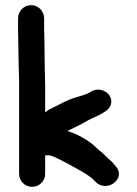

<svg xmlns="http://www.w3.org/2000/svg" viewBox="-20 -727 530 744"><path d="M52 -492C52 -456.8 55.2 -423.1 54 -390.4V-53C54 -25 77.3 -3 104.5 -3C131.7 -3 155 -25 155 -53V-125H166C168.7 -125 170.6 -125 173.2 -125C191 -120.1 213.3 -107.6 237.1 -95.9L257.2 -84.8C295.4 -63.8 330.4 -45 347.9 -24.8C356.3 -15.1 366.7 -9.1 379.1 -7.2C418.3 0.4 460.7 -43.6 431.2 -79.2C426.1 -85.6 419.5 -94.6 410.7 -102.6L397.8 -114.3C386.9 -124.1 377.3 -135.4 363.6 -145.2L351.2 -156.5C327.7 -180.2 284.2 -206.1 241.1 -219.4C247.8 -222.5 256.6 -226.8 266.5 -231.8C299.1 -246.7 322 -262.5 337.7 -268.9L358.2 -278.1C372.1 -284.4 381.9 -291.3 391 -297.5C401.1 -304.3 407.9 -314.1 410.2 -324.4C419.4 -365.7 367.3 -395.4 331 -370.8C320 -363.5 302.6 -357.7 280.2 -351.5C234.4 -339 204.7 -317.7 173.4 -304C166.3 -300.9 160.6 -295.3 155 -291.2V-393.4C155 -426.1 153 -461.2 153 -492C153 -523.5 152 -552.2 152 -581V-581.6C151.3 -594.7 151 -606.2 151 -615V-656C151 -683.6 128.9 -707 100.5 -707C72.1 -707 50 -683.6 50 -656V-615C50 -576.9 52 -532.6 52 -492Z"/></svg>

Font: NumbBunny
Style: Bk
Weight: 400
Designer: Robert Jablonski
Foundry: Cannot Into Space Fonts
Version: Version 1.0